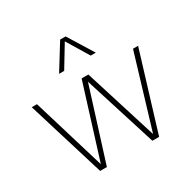

<svg xmlns="http://www.w3.org/2000/svg" viewBox="-175 -984 1162 1160"><g transform="rotate(-30 406.0 -404.0)"><path d="M200.5 0 35 -540H71.5L228.5 -20H220.5L383 -540H430L593 -20H585L741.5 -540H777L612 0H565L402 -517H410.5L247.5 0ZM279 -632 388 -808H426L535 -632H499.5L400.5 -795.5H413.5L314.5 -632Z"/></g></svg>

Font: Encode Sans Condensed Thin Thin
Style: Regular
Weight: 250
Version: Version 3.002